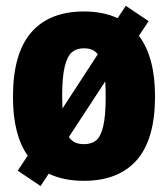

<svg xmlns="http://www.w3.org/2000/svg" viewBox="-20 -596 563 644"><path d="M500 -272.5Q500 -129 438.8 -59.2Q377.5 10.5 261.5 10.5Q193 10.5 143.5 -13.5L116 28L39.5 -23.5L73 -74Q23.5 -143.5 23.5 -271Q23.5 -416.5 84.5 -487Q145.5 -557.5 261.5 -557.5Q326.5 -557.5 374.5 -535L402 -576.5L478.5 -525L446 -476Q500 -404.5 500 -272.5ZM188.5 -273Q188.5 -257 189.5 -232L308 -414Q299.5 -425 288 -429.5Q276.5 -434 261.5 -434Q237 -434 221.2 -420.8Q205.5 -407.5 197 -372.2Q188.5 -337 188.5 -273ZM334.5 -270.5Q334.5 -300 333 -323L211 -136.5Q220 -123.5 232.2 -118Q244.5 -112.5 261.5 -112.5Q287 -112.5 302.5 -125.2Q318 -138 326.2 -172.5Q334.5 -207 334.5 -270.5Z"/></svg>

Font: Encode Sans Condensed ExtraBold
Style: Regular
Weight: 800
Width: 3
Designer: Multiple Designers
Foundry: Impallari Type
Version: Version 2.000